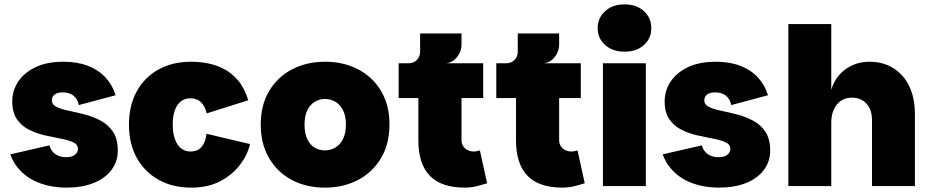

<svg xmlns="http://www.w3.org/2000/svg" viewBox="-20 -850 4251 877"><path d="M284 7Q221 7 168.5 -11Q116 -29 80 -63.5Q44 -98 27 -145L206 -186Q212 -161 232 -146.5Q252 -132 283 -132Q308 -132 322 -143Q336 -154 336 -169Q336 -190 314.5 -200Q293 -210 258.5 -216.5Q224 -223 186 -231.5Q148 -240 113.5 -257Q79 -274 57.5 -305Q36 -336 36 -387Q36 -436 63 -477Q90 -518 142 -543Q194 -568 270 -568Q334 -568 382.5 -549Q431 -530 462.5 -495.5Q494 -461 508 -415L340 -370Q335 -397 316.5 -412.5Q298 -428 266 -428Q242 -428 229.5 -418Q217 -408 217 -392Q217 -372 238.5 -361.5Q260 -351 294.5 -344Q329 -337 367.5 -327Q406 -317 440.5 -298.5Q475 -280 496.5 -247.5Q518 -215 518 -162Q518 -112 489 -73.5Q460 -35 407.5 -14Q355 7 284 7Z M853 7Q769 7 705 -28.5Q641 -64 605 -128.5Q569 -193 569 -281Q569 -367 604 -431.5Q639 -496 703 -532Q767 -568 853 -568Q889 -568 927.5 -561Q966 -554 1002 -535.5Q1038 -517 1067.5 -482.5Q1097 -448 1114 -392L924 -332Q917 -364 898.5 -382.5Q880 -401 849 -401Q825 -401 807 -387.5Q789 -374 779 -347.5Q769 -321 769 -281Q769 -242 779 -214.5Q789 -187 807 -172.5Q825 -158 849 -158Q887 -158 904 -183Q921 -208 923 -239L1122 -192Q1111 -143 1076.5 -97.5Q1042 -52 986.5 -22.5Q931 7 853 7Z M1464 7Q1380 7 1314 -27.5Q1248 -62 1209.5 -127Q1171 -192 1171 -281Q1171 -370 1209.5 -434.5Q1248 -499 1314.5 -533.5Q1381 -568 1465 -568Q1549 -568 1615.5 -533.5Q1682 -499 1720.5 -434.5Q1759 -370 1759 -281Q1759 -192 1720 -127Q1681 -62 1614.5 -27.5Q1548 7 1464 7ZM1464 -163Q1489 -163 1511 -175.5Q1533 -188 1546.5 -214.5Q1560 -241 1560 -281Q1560 -321 1546.5 -347Q1533 -373 1511.5 -385.5Q1490 -398 1465 -398Q1440 -398 1418.5 -385.5Q1397 -373 1384 -347Q1371 -321 1371 -281Q1371 -241 1383.5 -214.5Q1396 -188 1417.5 -175.5Q1439 -163 1464 -163Z M2103 7Q1996 7 1943.5 -47Q1891 -101 1891 -209V-402H1801V-561H2187V-402H2088V-209Q2088 -187 2104 -172.5Q2120 -158 2144 -158Q2151 -158 2158 -159.5Q2165 -161 2172 -163L2205 -13Q2183 -6 2157.5 0.5Q2132 7 2103 7ZM1846 -515V-561Q1869 -561 1884 -576Q1899 -591 1899 -614V-697H2088V-644Q2088 -629 2080.5 -611Q2073 -593 2058 -579Q2043 -565 2020 -561Z M2549 7Q2442 7 2389.5 -47Q2337 -101 2337 -209V-402H2247V-561H2633V-402H2534V-209Q2534 -187 2550 -172.5Q2566 -158 2590 -158Q2597 -158 2604 -159.5Q2611 -161 2618 -163L2651 -13Q2629 -6 2603.5 0.5Q2578 7 2549 7ZM2292 -515V-561Q2315 -561 2330 -576Q2345 -591 2345 -614V-697H2534V-644Q2534 -629 2526.5 -611Q2519 -593 2504 -579Q2489 -565 2466 -561Z M2734 0V-561H2930V0ZM2833 -614Q2778 -614 2744 -644.5Q2710 -675 2710 -721Q2710 -768 2744 -799Q2778 -830 2833 -830Q2888 -830 2921.5 -799Q2955 -768 2955 -721Q2955 -675 2921.5 -644.5Q2888 -614 2833 -614Z M3264 7Q3201 7 3148.5 -11Q3096 -29 3060 -63.5Q3024 -98 3007 -145L3186 -186Q3192 -161 3212 -146.5Q3232 -132 3263 -132Q3288 -132 3302 -143Q3316 -154 3316 -169Q3316 -190 3294.5 -200Q3273 -210 3238.5 -216.5Q3204 -223 3166 -231.5Q3128 -240 3093.5 -257Q3059 -274 3037.5 -305Q3016 -336 3016 -387Q3016 -436 3043 -477Q3070 -518 3122 -543Q3174 -568 3250 -568Q3314 -568 3362.5 -549Q3411 -530 3442.5 -495.5Q3474 -461 3488 -415L3320 -370Q3315 -397 3296.5 -412.5Q3278 -428 3246 -428Q3222 -428 3209.5 -418Q3197 -408 3197 -392Q3197 -372 3218.5 -361.5Q3240 -351 3274.5 -344Q3309 -337 3347.5 -327Q3386 -317 3420.5 -298.5Q3455 -280 3476.5 -247.5Q3498 -215 3498 -162Q3498 -112 3469 -73.5Q3440 -35 3387.5 -14Q3335 7 3264 7Z M3581 0V-740H3777V-440Q3789 -481 3815 -509.5Q3841 -538 3876 -553Q3911 -568 3950 -568Q4014 -568 4061 -538.5Q4108 -509 4133.5 -455.5Q4159 -402 4159 -329V0H3963V-301Q3963 -349 3938 -376.5Q3913 -404 3871 -404Q3841 -404 3820 -389Q3799 -374 3788 -348.5Q3777 -323 3777 -291V0Z"/></svg>

Font: Parkinsans Light ExtraBold
Style: Regular
Weight: 800
Version: Version 1.000